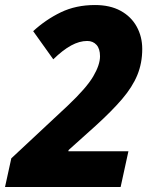

<svg xmlns="http://www.w3.org/2000/svg" viewBox="-46 -744 608 764"><path d="M-26 0 -1 -114 224 -324Q298 -394 325 -440Q352 -486 352 -520Q352 -550 338 -565.5Q324 -581 301 -581Q270 -581 237 -563Q204 -545 166 -508L86 -620Q136 -666 196 -695Q256 -724 332 -724Q392 -724 434 -701Q476 -678 498 -638Q520 -598 520 -549Q520 -493 500.5 -445.5Q481 -398 440 -350Q399 -302 334 -243L227 -147L226 -142H465L434 0Z"/></svg>

Font: Noto Sans Disp ExtBd
Style: Italic
Weight: 800
Italic angle: -12°
Designer: Monotype Design Team
Foundry: Monotype Imaging Inc.
Version: Version 2.000;GOOG;noto-source:20170915:90ef993387c0